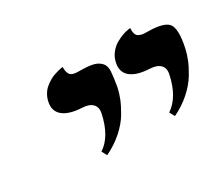

<svg xmlns="http://www.w3.org/2000/svg" viewBox="-70 -719 746 646"><g transform="rotate(-30 303.5 -396.0)"><path d="M192.9 -230 182.1 -250Q229.5 -280.8 246.6 -360.8Q251.5 -383.3 239 -396.2Q226.6 -409.2 200.2 -410.2Q150.4 -412.6 127.2 -431.9Q104 -451.2 111.3 -484.9Q114.3 -499 121.3 -511Q128.4 -522.9 137.5 -530.5Q146.5 -538.1 156.7 -544.2Q167 -550.3 176.5 -553.5Q186 -556.6 194.1 -558.8Q202.1 -561 206.5 -561.5L211.4 -562Q210.9 -550.8 213.1 -543Q215.3 -535.2 218.8 -531Q222.2 -526.9 228.5 -524.9Q234.9 -522.9 239.5 -522.5Q244.1 -522 252 -522Q286.6 -522 305.2 -517.6Q323.7 -513.2 335 -501Q346.2 -488.8 344.5 -466.8Q342.8 -444.8 336.9 -410.2Q333 -391.6 325 -371.1Q316.9 -350.6 301.3 -324Q285.6 -297.4 257.3 -272.2Q229 -247.1 192.9 -230ZM456.1 -230 445.3 -250Q493.2 -281.7 509.8 -360.8Q514.6 -383.3 502 -396.2Q489.3 -409.2 461.9 -410.2Q412.6 -412.6 389.6 -431.9Q366.7 -451.2 374 -484.9Q377.9 -504.4 389.9 -519.3Q401.9 -534.2 415.5 -542Q429.2 -549.8 442.6 -554.7Q456.1 -559.6 464.8 -560.5L473.6 -562Q472.7 -548.3 475.6 -539.6Q478.5 -530.8 485.8 -527.3Q493.2 -523.9 499 -522.9Q504.9 -522 515.1 -522Q581.1 -522 597.9 -500.5Q614.7 -479 600.1 -410.2Q596.2 -391.6 588.1 -371.1Q580.1 -350.6 564.2 -324Q548.3 -297.4 520.3 -272.2Q492.2 -247.1 456.1 -230Z"/></g></svg>

Font: Linux Libertine Slanted
Style: Semibold Slanted
Weight: 600
Designer: Philipp H. Poll
Foundry: Philipp H. Poll
Version: Version 5.1.1